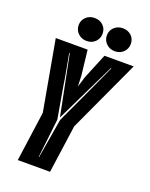

<svg xmlns="http://www.w3.org/2000/svg" viewBox="-140 -814 695 889"><g transform="rotate(20 208.0 -370.0)"><path d="M60 0 94 -245 32 -591H189L203 -467L205 -415L221 -467L272 -591H416L252 -236L219 0ZM146 -47H148L180 -238Q180 -240 188.5 -258.5Q197 -277 209.5 -303.5Q222 -330 233.5 -355Q245 -380 252 -395L322 -547H319L176 -252L117 -547H114Q122 -504 129 -466.5Q136 -429 141 -395Q143 -382 147.5 -357Q152 -332 156.5 -305Q161 -278 164.5 -259Q168 -240 168 -238ZM170 -627Q145 -627 128 -643.5Q111 -660 111 -684Q111 -708 128 -724Q145 -740 170 -740Q196 -740 212.5 -724Q229 -708 229 -684Q229 -660 212.5 -643.5Q196 -627 170 -627ZM309 -627Q284 -627 267 -643.5Q250 -660 250 -684Q250 -708 267 -724Q284 -740 309 -740Q335 -740 351.5 -724Q368 -708 368 -684Q368 -660 351.5 -643.5Q335 -627 309 -627Z"/></g></svg>

Font: Alumni Sans Inline One
Style: Italic
Weight: 400
Italic angle: -8°
Designer: Robert E. Leuschke
Foundry: Robert E. Leuschke
Version: Version 1.100; ttfautohint (v1.8.3)